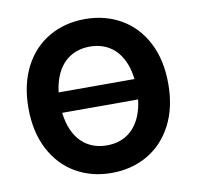

<svg xmlns="http://www.w3.org/2000/svg" viewBox="-81 -800 914 893"><g transform="rotate(-10 376.5 -353.5)"><path d="M604.4 -305.6H148.7V-402H604.4ZM376.5 9.8Q281.9 9.8 206.9 -33.6Q132 -76.9 89.2 -159.4Q46.4 -241.9 46.4 -353.5Q46.4 -466.6 89.2 -548.7Q132 -630.7 206.9 -673.7Q281.9 -716.8 376.5 -716.8Q471.2 -716.8 546.2 -673.7Q621.1 -630.7 663.9 -548.7Q706.7 -466.6 706.7 -353.5Q706.7 -241.4 663.9 -159.1Q621.1 -76.9 546.2 -33.6Q471.2 9.8 376.5 9.8ZM376.5 -586.7Q321.5 -586.7 280.5 -559.8Q239.5 -532.9 217.2 -480.4Q194.9 -428 194.9 -353.5Q194.9 -279 217.2 -226.6Q239.5 -174.2 280.5 -147.3Q321.5 -120.4 376.5 -120.4Q432 -120.4 472.8 -147.3Q513.6 -174.2 535.9 -226.6Q558.2 -279 558.2 -353.5Q558.2 -428 535.9 -480.4Q513.6 -532.9 472.8 -559.8Q432 -586.7 376.5 -586.7Z"/></g></svg>

Font: Pretendard Std Variable
Style: Regular
Weight: 400
Designer: Base glyphs from Inter by Rasmus Andersson; Hangeul glyphs from Noto Sans CJK(Source Han Sans) by Jang Soo-young and Kan
Foundry: Kil Hyung-jin
Version: Version 1.309;Glyphs 3.2 (3225)